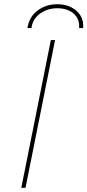

<svg xmlns="http://www.w3.org/2000/svg" viewBox="-20 -890 414 910"><path d="M81 0 221 -700H241L101 0ZM110 -757Q118 -810 158 -840Q198 -870 252 -870Q288 -870 316.5 -856Q345 -842 361 -817Q377 -792 374 -757H355Q358 -801 328.5 -826Q299 -851 251 -851Q206 -851 170.5 -826Q135 -801 129 -757Z"/></svg>

Font: Montserrat Thin Thin
Style: Italic
Weight: 250
Italic angle: -11.3°
Version: Version 9.000